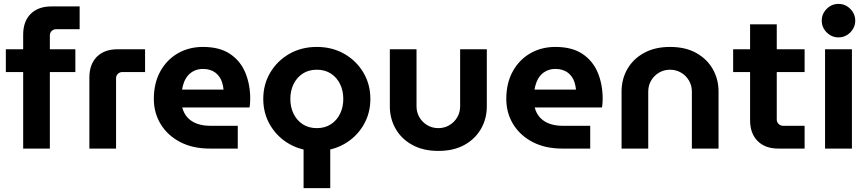

<svg xmlns="http://www.w3.org/2000/svg" viewBox="-20 -763 4459 986"><path d="M99 0V-393H10V-510H99V-585Q99 -653 137.5 -691.5Q176 -730 244 -730H389V-613H268Q255 -613 245.5 -604Q236 -595 236 -581V-510H367V-393H236V0Z M439 0V-365Q439 -433 477.5 -471.5Q516 -510 584 -510H725V-393H608Q595 -393 585.5 -384Q576 -375 576 -361V0Z M1057 0Q970 0 905.5 -33.5Q841 -67 805.5 -125Q770 -183 770 -255Q770 -336 803 -396Q836 -456 893 -489Q950 -522 1022 -522Q1108 -522 1161.5 -486Q1215 -450 1240 -389.5Q1265 -329 1265 -255Q1265 -245 1264 -231.5Q1263 -218 1261 -211H916Q924 -180 943.5 -159Q963 -138 992.5 -127.5Q1022 -117 1059 -117H1201V0ZM915 -303H1128Q1126 -322 1121 -338.5Q1116 -355 1107 -368Q1098 -381 1086 -390Q1074 -399 1058 -404Q1042 -409 1023 -409Q998 -409 978.5 -400Q959 -391 946 -376Q933 -361 925.5 -342Q918 -323 915 -303Z M1539 203V-12H1676V203ZM1607 12Q1528 12 1466 -23.5Q1404 -59 1368 -119.5Q1332 -180 1332 -255Q1332 -330 1368 -390.5Q1404 -451 1466 -486.5Q1528 -522 1607 -522Q1686 -522 1748 -486.5Q1810 -451 1846 -390.5Q1882 -330 1882 -255Q1882 -180 1846 -119.5Q1810 -59 1748 -23.5Q1686 12 1607 12ZM1607 -105Q1649 -105 1679.5 -125Q1710 -145 1726.5 -179Q1743 -213 1743 -255Q1743 -297 1726.5 -331Q1710 -365 1679.5 -385Q1649 -405 1607 -405Q1565 -405 1534.5 -385Q1504 -365 1487.5 -331Q1471 -297 1471 -255Q1471 -213 1487.5 -179Q1504 -145 1534.5 -125Q1565 -105 1607 -105Z M2231 12Q2153 12 2097 -19Q2041 -50 2011.5 -102Q1982 -154 1982 -217V-510H2119V-217Q2119 -186 2134 -160.5Q2149 -135 2174.5 -120Q2200 -105 2231 -105Q2262 -105 2287.5 -120Q2313 -135 2328 -160.5Q2343 -186 2343 -217V-510H2480V-217Q2480 -154 2450.5 -102Q2421 -50 2365.5 -19Q2310 12 2231 12Z M2867 0Q2780 0 2715.5 -33.5Q2651 -67 2615.5 -125Q2580 -183 2580 -255Q2580 -336 2613 -396Q2646 -456 2703 -489Q2760 -522 2832 -522Q2918 -522 2971.5 -486Q3025 -450 3050 -389.5Q3075 -329 3075 -255Q3075 -245 3074 -231.5Q3073 -218 3071 -211H2726Q2734 -180 2753.5 -159Q2773 -138 2802.5 -127.5Q2832 -117 2869 -117H3011V0ZM2725 -303H2938Q2936 -322 2931 -338.5Q2926 -355 2917 -368Q2908 -381 2896 -390Q2884 -399 2868 -404Q2852 -409 2833 -409Q2808 -409 2788.5 -400Q2769 -391 2756 -376Q2743 -361 2735.5 -342Q2728 -323 2725 -303Z M3172 0V-293Q3172 -356 3201.5 -408Q3231 -460 3287 -491Q3343 -522 3421 -522Q3500 -522 3555.5 -491Q3611 -460 3640.5 -408Q3670 -356 3670 -293V0H3533V-293Q3533 -324 3518 -349.5Q3503 -375 3477.5 -390Q3452 -405 3421 -405Q3390 -405 3364.5 -390Q3339 -375 3324 -349.5Q3309 -324 3309 -293V0Z M3977 0Q3909 0 3870.5 -39Q3832 -78 3832 -145V-638H3969V-149Q3969 -136 3978.5 -126.5Q3988 -117 4001 -117H4112V0ZM3745 -393V-510H4112V-393Z M4217 0V-510H4355V0ZM4286 -571Q4251 -571 4225.5 -596.5Q4200 -622 4200 -657Q4200 -692 4225.5 -717.5Q4251 -743 4286 -743Q4321 -743 4346.5 -717.5Q4372 -692 4372 -657Q4372 -622 4346.5 -596.5Q4321 -571 4286 -571Z"/></svg>

Font: MuseoModerno Thin SemiBold
Style: Regular
Weight: 600
Version: Version 1.003